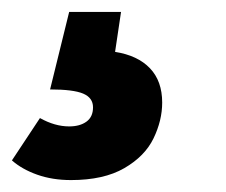

<svg xmlns="http://www.w3.org/2000/svg" viewBox="-60 -36 379 322"><path d="M133 51Q171 57 191.5 78.5Q212 100 212 136Q212 166 197.5 196Q183 226 148.5 246Q114 266 59 266Q28 266 2.5 257Q-23 248 -40 233L7 162Q32 176 56 176Q74 176 85 168Q96 160 96 144Q96 128 79.5 121Q63 114 24 114L56 -16H143Z"/></svg>

Font: Fira Sans Extra Condensed ExtraBold
Style: Italic
Weight: 800
Width: 3
Italic angle: -8°
Designer: Carrois Corporate & Edenspiekermann AG
Foundry: Carrois Corporate GbR & Edenspiekermann AG
Version: Version 4.203